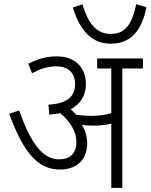

<svg xmlns="http://www.w3.org/2000/svg" viewBox="-20 -903 724 923"><path d="M684 -868 635 -883C615 -789 584 -740 513 -740C443 -740 405 -789 376 -882L330 -867C365 -752 425 -693 511 -693C602 -693 660 -747 684 -868ZM399 -214C399 -248 389 -277 374 -303C391 -300 411 -299 428 -299C458 -299 486 -301 515 -309V0H568V-574H667V-622H447V-574H515V-359C483 -350 454 -346 420 -346C396 -346 370 -348 345 -352C337 -361 329 -370 320 -378C367 -403 393 -445 393 -498C393 -579 341 -632 252 -632C198 -632 157 -617 116 -597L134 -551C174 -572 209 -584 251 -584C306 -584 341 -555 341 -498C341 -439 303 -405 213 -400L217 -352C236 -353 254 -356 270 -359C314 -321 347 -275 347 -219C347 -161 312 -137 264 -137C183 -137 127 -218 72 -372L24 -356C96 -161 166 -88 269 -88C340 -88 399 -127 399 -214Z"/></svg>

Font: Noto Sans SemiCondensed Light
Style: Regular
Weight: 300
Width: 4
Designer: Monotype Design Team
Foundry: Monotype Imaging Inc.
Version: Version 2.013